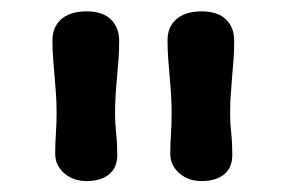

<svg xmlns="http://www.w3.org/2000/svg" viewBox="-20 -844 512 343"><path d="M73.7 -520.5ZM134.3 -520.5Q124.5 -520.5 114.7 -523.4Q105 -526.4 96.9 -532.7Q88.9 -539.1 83.7 -548.1Q78.6 -557.1 78.6 -569.8Q78.6 -587.4 79.8 -605Q81.1 -622.6 81.1 -643.1Q81.1 -659.2 80.1 -674.8Q79.1 -690.4 77.6 -706.1Q76.2 -722.2 75 -738.5Q73.7 -754.9 73.7 -772.5Q73.7 -782.7 77.1 -792Q80.6 -801.3 87.9 -808.3Q95.2 -815.4 106.9 -819.6Q118.7 -823.7 135.7 -823.7Q146.5 -823.7 156.7 -821Q167 -818.4 175 -812Q183.1 -805.7 188 -795.4Q192.9 -785.2 192.9 -770.5Q192.9 -753.4 191.7 -737.3Q190.4 -721.2 189 -705.1Q187.5 -689.5 186.5 -673.3Q185.5 -657.2 185.5 -640.6Q185.5 -623.5 187.5 -606Q189.5 -588.4 189.5 -567.4Q189.5 -544.4 174.8 -532.5Q160.2 -520.5 134.3 -520.5ZM339.8 -520.5Q330.1 -520.5 320.3 -523.4Q310.5 -526.4 302.5 -532.7Q294.4 -539.1 289.3 -548.1Q284.2 -557.1 284.2 -569.8Q284.2 -587.4 285.4 -605Q286.6 -622.6 286.6 -643.1Q286.6 -659.2 285.6 -674.8Q284.7 -690.4 283.2 -706.1Q281.7 -722.2 280.5 -738.5Q279.3 -754.9 279.3 -772.5Q279.3 -782.7 282.7 -792Q286.1 -801.3 293.5 -808.3Q300.8 -815.4 312.5 -819.6Q324.2 -823.7 341.3 -823.7Q352.1 -823.7 362.3 -821Q372.6 -818.4 380.6 -812Q388.7 -805.7 393.6 -795.4Q398.4 -785.2 398.4 -770.5Q398.4 -753.4 397.2 -737.3Q396 -721.2 394.5 -705.1Q393.1 -689.5 392.1 -673.3Q391.1 -657.2 391.1 -640.6Q391.1 -623.5 393.1 -606Q395 -588.4 395 -567.4Q395 -544.4 380.4 -532.5Q365.7 -520.5 339.8 -520.5Z"/></svg>

Font: Autour One
Style: Regular
Weight: 400
Version: Version 1.007; ttfautohint (v0.92) -l 24 -r 24 -G 200 -x 7 -